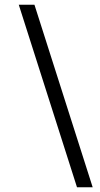

<svg xmlns="http://www.w3.org/2000/svg" viewBox="-20 -745 421 808"><path d="M59 -725H125L370 43H304Z"/></svg>

Font: Sarabun Light
Style: Italic
Weight: 300
Italic angle: -10°
Designer: Suppakit Chalermlarp | Katatrad Co.,Ltd.
Foundry: Cadson Demak Co.,Ltd.
Version: Version 1.000; ttfautohint (v1.6)